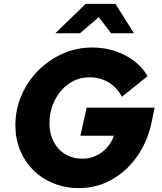

<svg xmlns="http://www.w3.org/2000/svg" viewBox="-20 -955 830 986"><path d="M386 11Q316 11 256 -13Q196 -37 152 -80.5Q108 -124 83.5 -183Q59 -242 59 -311Q59 -392 90 -464.5Q121 -537 176 -592.5Q231 -648 302 -679.5Q373 -711 453 -711Q545 -711 621.5 -671.5Q698 -632 738 -564L606 -458Q582 -505 538.5 -531.5Q495 -558 439 -558Q396 -558 359 -540Q322 -522 294 -489.5Q266 -457 250 -414Q234 -371 234 -322Q234 -269 255.5 -227.5Q277 -186 315.5 -163Q354 -140 403 -140Q440 -140 472 -154.5Q504 -169 528.5 -196Q553 -223 565 -258H393L425 -402H774L759 -329Q738 -228 684 -151.5Q630 -75 553 -32Q476 11 386 11ZM264 -784 420 -935H573L668 -784H551L487 -867L391 -784Z"/></svg>

Font: Red Hat Text VF
Style: Italic
Weight: 300
Italic angle: -12°
Designer: Pentagram, MCKL
Foundry: Pentagram, MCKL
Version: Version 1.023